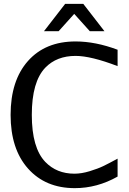

<svg xmlns="http://www.w3.org/2000/svg" viewBox="-20 -958 670 996"><path d="M522 -796H446L365 -886L284 -796H208L318 -938H412ZM35 -362Q35 -540 125 -641.5Q215 -743 372 -743Q475 -743 590 -700V-615Q452 -668 372 -668Q274 -668 215 -607Q145 -534 145 -362Q145 -191 215 -118Q274 -57 366 -57Q403 -57 445.5 -70Q488 -83 516 -96.5Q544 -110 590 -135V-42Q484 18 368 18Q216 18 125.5 -83.5Q35 -185 35 -362Z"/></svg>

Font: AbakuTLSymSans
Style: Regular
Weight: 400
Version: Version 2007.05.04